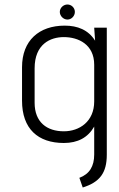

<svg xmlns="http://www.w3.org/2000/svg" viewBox="-20 -624 528 854"><path d="M280 -537C298 -537 313 -553 313 -571C313 -589 298 -604 280 -604C262 -604 246 -589 246 -571C246 -553 262 -537 280 -537ZM348 210C424 186 455 145 455 64V-501H399L403 -443C373 -491 325 -510 268 -510C154 -510 78 -444 78 -325V-176C78 -51 149 12 264 12C326 12 371 -12 399 -61V63C399 116 378 150 333 167ZM399 -173C399 -83 333 -40 264 -40C189 -40 134 -80 134 -167V-320C134 -428 204 -459 264 -459C329 -459 399 -426 399 -336Z"/></svg>

Font: Advent Pro
Style: Regular
Weight: 400
Designer: Andreas Kalpakidis
Foundry: Andreas Kalpakidis
Version: Version 2.002 2008